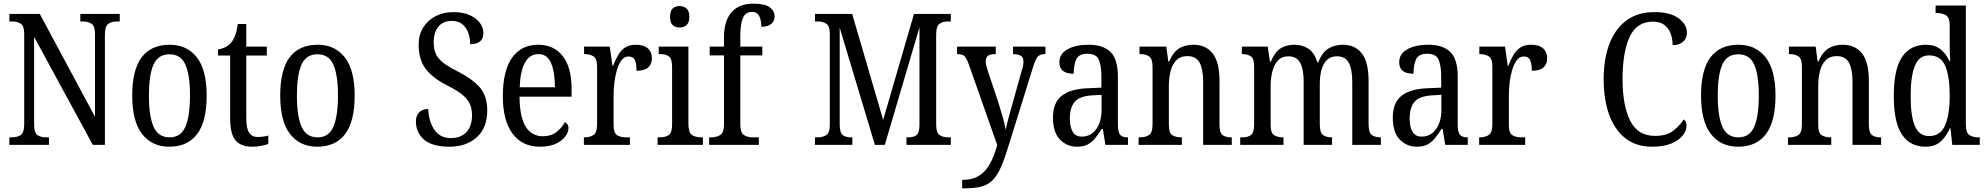

<svg xmlns="http://www.w3.org/2000/svg" viewBox="-20 -790 10831 1047"><path d="M31 0V-41H43Q74 -41 93 -53.5Q112 -66 112 -113V-605Q112 -649 93 -661Q74 -673 45 -673H31V-714H197L498 -153V-605Q498 -648 479 -660.5Q460 -673 431 -673H418V-714H633V-673H618Q589 -673 570.5 -660Q552 -647 552 -601V0H486L166 -589V-113Q166 -66 184 -53.5Q202 -41 232 -41H247V0Z M903 10Q809 10 755 -59Q701 -128 701 -269Q701 -409 752.5 -477.5Q804 -546 906 -546Q999 -546 1053 -477.5Q1107 -409 1107 -269Q1107 -128 1055 -59Q1003 10 903 10ZM905 -41Q966 -41 991 -99Q1016 -157 1016 -269Q1016 -381 991 -437.5Q966 -494 904 -494Q842 -494 817 -437.5Q792 -381 792 -269Q792 -157 817.5 -99Q843 -41 905 -41Z M1356 10Q1294 10 1264.5 -24.5Q1235 -59 1235 -145V-487H1169V-520Q1191 -524 1208.5 -532.5Q1226 -541 1240 -557Q1253 -573 1262 -595.5Q1271 -618 1277 -659H1323V-536H1435V-487H1323V-143Q1323 -90 1338.5 -66.5Q1354 -43 1384 -43Q1401 -43 1415 -45Q1429 -47 1443 -51V-5Q1430 0 1407 5Q1384 10 1356 10Z M1710 10Q1616 10 1562 -59Q1508 -128 1508 -269Q1508 -409 1559.5 -477.5Q1611 -546 1713 -546Q1806 -546 1860 -477.5Q1914 -409 1914 -269Q1914 -128 1862 -59Q1810 10 1710 10ZM1712 -41Q1773 -41 1798 -99Q1823 -157 1823 -269Q1823 -381 1798 -437.5Q1773 -494 1711 -494Q1649 -494 1624 -437.5Q1599 -381 1599 -269Q1599 -157 1624.5 -99Q1650 -41 1712 -41Z M2431 10Q2338 10 2293 -28Q2248 -66 2248 -128Q2248 -159 2266 -177.5Q2284 -196 2315 -196Q2318 -127 2349 -82Q2380 -37 2438 -37Q2493 -37 2523.5 -69.5Q2554 -102 2554 -162Q2554 -202 2539 -229.5Q2524 -257 2493.5 -279.5Q2463 -302 2415 -326Q2339 -365 2301 -415Q2263 -465 2263 -547Q2263 -601 2288 -640.5Q2313 -680 2355.5 -702Q2398 -724 2452 -724Q2505 -724 2541.5 -707.5Q2578 -691 2597 -665Q2616 -639 2616 -611Q2616 -579 2597.5 -564Q2579 -549 2544 -549Q2544 -582 2533.5 -611Q2523 -640 2501 -658Q2479 -676 2444 -676Q2396 -676 2370.5 -644.5Q2345 -613 2345 -559Q2345 -522 2357 -495.5Q2369 -469 2398 -447Q2427 -425 2477 -400Q2554 -361 2595.5 -314.5Q2637 -268 2637 -188Q2637 -93 2580 -41.5Q2523 10 2431 10Z M2924 10Q2827 10 2774.5 -62Q2722 -134 2722 -264Q2722 -405 2772.5 -475.5Q2823 -546 2915 -546Q3000 -546 3048.5 -484.5Q3097 -423 3097 -305V-263H2813Q2814 -152 2846.5 -99.5Q2879 -47 2941 -47Q2985 -47 3014.5 -70Q3044 -93 3060 -124Q3068 -120 3074 -112Q3080 -104 3080 -90Q3080 -70 3063 -46.5Q3046 -23 3011.5 -6.5Q2977 10 2924 10ZM3006 -314Q3006 -395 2985.5 -445Q2965 -495 2916 -495Q2868 -495 2842.5 -448Q2817 -401 2814 -314Z M3164 0V-41H3167Q3196 -41 3216 -53.5Q3236 -66 3236 -113V-427Q3236 -471 3216 -483Q3196 -495 3168 -495H3165V-536H3305L3320 -431H3323Q3335 -462 3350 -488.5Q3365 -515 3388 -530.5Q3411 -546 3447 -546Q3491 -546 3513 -526Q3535 -506 3535 -472Q3535 -441 3515 -422.5Q3495 -404 3451 -404Q3451 -445 3441.5 -463.5Q3432 -482 3407 -482Q3385 -482 3370 -462.5Q3355 -443 3345 -411Q3335 -379 3330.5 -342.5Q3326 -306 3326 -273V-108Q3326 -64 3345.5 -52.5Q3365 -41 3393 -41H3415V0Z M3686 -640Q3663 -640 3648.5 -653Q3634 -666 3634 -698Q3634 -731 3648.5 -744Q3663 -757 3686 -757Q3708 -757 3723.5 -744Q3739 -731 3739 -698Q3739 -666 3723.5 -653Q3708 -640 3686 -640ZM3566 0V-41H3577Q3607 -41 3626 -53Q3645 -65 3645 -110V-425Q3645 -470 3627.5 -482.5Q3610 -495 3580 -495H3572V-536H3734V-115Q3734 -67 3753 -54Q3772 -41 3803 -41H3813V0Z M3847 0V-41H3859Q3886 -41 3907 -53.5Q3928 -66 3928 -113V-488H3850V-536H3928V-587Q3928 -676 3969 -723Q4010 -770 4087 -770Q4152 -770 4178 -750Q4204 -730 4204 -701Q4204 -675 4185.5 -659.5Q4167 -644 4132 -644Q4132 -675 4121.5 -700Q4111 -725 4080 -725Q4045 -725 4031 -691.5Q4017 -658 4017 -596V-536H4137V-488H4017V-113Q4017 -66 4037 -53.5Q4057 -41 4085 -41H4118V0Z M4424 0V-41H4436Q4466 -41 4485.5 -53Q4505 -65 4505 -108V-605Q4505 -648 4486 -660.5Q4467 -673 4440 -673H4424V-714H4627L4796 -136L4964 -714H5165V-673H5148Q5121 -673 5103 -660Q5085 -647 5085 -603V-111Q5085 -67 5103 -54Q5121 -41 5151 -41H5165V0H4923V-41H4932Q4963 -41 4978.5 -53.5Q4994 -66 4994 -111V-641L4805 0H4751L4559 -639V-113Q4559 -66 4575.5 -53.5Q4592 -41 4621 -41H4628V0Z M5227 191Q5283 191 5319.5 168Q5356 145 5379 102Q5402 59 5418 1L5262 -442Q5250 -474 5238.5 -484.5Q5227 -495 5202 -495H5199V-536H5410V-495H5407Q5378 -495 5366.5 -485Q5355 -475 5355 -457Q5355 -446 5358.5 -431.5Q5362 -417 5368 -399L5424 -232Q5438 -187 5449 -147.5Q5460 -108 5464 -83Q5470 -111 5478 -141Q5486 -171 5496 -206L5551 -403Q5556 -417 5558.5 -430Q5561 -443 5561 -456Q5561 -477 5547.5 -485.5Q5534 -494 5507 -495H5504V-536H5681V-495H5678Q5653 -495 5640 -482Q5627 -469 5612 -420L5482 -2Q5460 71 5440 117.5Q5420 164 5395 190.5Q5370 217 5332.5 227Q5295 237 5236 237H5227Z M5853 10Q5798 10 5760 -29Q5722 -68 5722 -150Q5722 -230 5770 -268Q5818 -306 5916 -309L5986 -312V-373Q5986 -429 5972.5 -463Q5959 -497 5910 -497Q5863 -497 5849 -466.5Q5835 -436 5835 -388Q5757 -388 5757 -450Q5757 -497 5801.5 -521.5Q5846 -546 5916 -546Q5995 -546 6035.5 -507Q6076 -468 6076 -372V-113Q6076 -71 6087.5 -56Q6099 -41 6128 -41H6131V0H6008L5994 -87H5988Q5970 -59 5952.5 -37Q5935 -15 5912 -2.5Q5889 10 5853 10ZM5879 -45Q5929 -45 5958 -86Q5987 -127 5987 -191V-273L5936 -270Q5867 -266 5840.5 -234.5Q5814 -203 5814 -144Q5814 -98 5829.5 -71.5Q5845 -45 5879 -45Z M6189 0V-41H6197Q6226 -41 6245.5 -53.5Q6265 -66 6265 -113V-427Q6265 -471 6245.5 -483Q6226 -495 6199 -495H6194V-536H6340L6351 -454H6355Q6378 -507 6410.5 -526.5Q6443 -546 6488 -546Q6555 -546 6592.5 -499Q6630 -452 6630 -349V-113Q6630 -66 6647 -53.5Q6664 -41 6693 -41H6697V0H6541V-346Q6541 -411 6522 -447.5Q6503 -484 6455 -484Q6417 -484 6394.5 -461Q6372 -438 6363 -400.5Q6354 -363 6354 -321V-108Q6354 -64 6373 -52.5Q6392 -41 6420 -41H6425V0Z M6743 0V-41H6756Q6784 -41 6801.5 -53.5Q6819 -66 6819 -113V-426Q6819 -471 6801 -483Q6783 -495 6754 -495H6752V-536H6893L6905 -454H6910Q6932 -507 6963.5 -526.5Q6995 -546 7040 -546Q7081 -546 7114 -525Q7147 -504 7164 -450H7168Q7191 -506 7225 -526Q7259 -546 7303 -546Q7369 -546 7406 -499Q7443 -452 7443 -349V-113Q7443 -66 7461 -53.5Q7479 -41 7508 -41H7510V0H7354V-346Q7354 -412 7335 -447.5Q7316 -483 7271 -483Q7236 -483 7215.5 -462.5Q7195 -442 7186 -408Q7177 -374 7177 -334V-113Q7177 -66 7195 -53.5Q7213 -41 7241 -41H7244V0H7089V-346Q7089 -412 7070 -447.5Q7051 -483 7006 -483Q6970 -483 6949 -460.5Q6928 -438 6918.5 -401Q6909 -364 6909 -321V-108Q6909 -64 6928.5 -52.5Q6948 -41 6977 -41H6979V0Z M7706 10Q7651 10 7613 -29Q7575 -68 7575 -150Q7575 -230 7623 -268Q7671 -306 7769 -309L7839 -312V-373Q7839 -429 7825.5 -463Q7812 -497 7763 -497Q7716 -497 7702 -466.5Q7688 -436 7688 -388Q7610 -388 7610 -450Q7610 -497 7654.5 -521.5Q7699 -546 7769 -546Q7848 -546 7888.5 -507Q7929 -468 7929 -372V-113Q7929 -71 7940.5 -56Q7952 -41 7981 -41H7984V0H7861L7847 -87H7841Q7823 -59 7805.5 -37Q7788 -15 7765 -2.5Q7742 10 7706 10ZM7732 -45Q7782 -45 7811 -86Q7840 -127 7840 -191V-273L7789 -270Q7720 -266 7693.5 -234.5Q7667 -203 7667 -144Q7667 -98 7682.5 -71.5Q7698 -45 7732 -45Z M8046 0V-41H8049Q8078 -41 8098 -53.5Q8118 -66 8118 -113V-427Q8118 -471 8098 -483Q8078 -495 8050 -495H8047V-536H8187L8202 -431H8205Q8217 -462 8232 -488.5Q8247 -515 8270 -530.5Q8293 -546 8329 -546Q8373 -546 8395 -526Q8417 -506 8417 -472Q8417 -441 8397 -422.5Q8377 -404 8333 -404Q8333 -445 8323.5 -463.5Q8314 -482 8289 -482Q8267 -482 8252 -462.5Q8237 -443 8227 -411Q8217 -379 8212.5 -342.5Q8208 -306 8208 -273V-108Q8208 -64 8227.5 -52.5Q8247 -41 8275 -41H8297V0Z M8989 10Q8902 10 8843.5 -36Q8785 -82 8755 -164.5Q8725 -247 8725 -358Q8725 -468 8756 -550Q8787 -632 8848.5 -678Q8910 -724 9001 -724Q9088 -724 9133.5 -690.5Q9179 -657 9179 -611Q9179 -580 9157.5 -562Q9136 -544 9101 -544Q9101 -576 9091 -605Q9081 -634 9057.5 -653Q9034 -672 8994 -672Q8905 -672 8866.5 -588.5Q8828 -505 8828 -358Q8828 -215 8869.5 -132Q8911 -49 9004 -49Q9068 -49 9103 -76Q9138 -103 9162 -139Q9177 -128 9177 -103Q9177 -79 9157.5 -53Q9138 -27 9096.5 -8.5Q9055 10 8989 10Z M9458 10Q9364 10 9310 -59Q9256 -128 9256 -269Q9256 -409 9307.5 -477.5Q9359 -546 9461 -546Q9554 -546 9608 -477.5Q9662 -409 9662 -269Q9662 -128 9610 -59Q9558 10 9458 10ZM9460 -41Q9521 -41 9546 -99Q9571 -157 9571 -269Q9571 -381 9546 -437.5Q9521 -494 9459 -494Q9397 -494 9372 -437.5Q9347 -381 9347 -269Q9347 -157 9372.5 -99Q9398 -41 9460 -41Z M9730 0V-41H9738Q9767 -41 9786.5 -53.5Q9806 -66 9806 -113V-427Q9806 -471 9786.5 -483Q9767 -495 9740 -495H9735V-536H9881L9892 -454H9896Q9919 -507 9951.5 -526.5Q9984 -546 10029 -546Q10096 -546 10133.5 -499Q10171 -452 10171 -349V-113Q10171 -66 10188 -53.5Q10205 -41 10234 -41H10238V0H10082V-346Q10082 -411 10063 -447.5Q10044 -484 9996 -484Q9958 -484 9935.5 -461Q9913 -438 9904 -400.5Q9895 -363 9895 -321V-108Q9895 -64 9914 -52.5Q9933 -41 9961 -41H9966V0Z M10480 10Q10396 10 10351.5 -56.5Q10307 -123 10307 -267Q10307 -412 10352 -479Q10397 -546 10482 -546Q10531 -546 10561.5 -521.5Q10592 -497 10610 -458H10615Q10613 -482 10612.5 -510Q10612 -538 10612 -565V-650Q10612 -695 10591 -707Q10570 -719 10542 -719H10535V-760H10700V-111Q10700 -66 10719.5 -53.5Q10739 -41 10768 -41H10776V0H10626L10616 -91H10613Q10593 -45 10562 -17.5Q10531 10 10480 10ZM10500 -48Q10561 -48 10586.5 -106Q10612 -164 10612 -267Q10612 -374 10587.5 -431Q10563 -488 10499 -488Q10445 -488 10422 -431Q10399 -374 10399 -266Q10399 -156 10422.5 -102Q10446 -48 10500 -48Z"/></svg>

Font: Noto Serif Myanmar Cond
Style: Regular
Weight: 400
Width: 3
Designer: Ben Mitchell and the Monotype Design Team
Foundry: Monotype Imaging Inc.
Version: Version 2.106; ttfautohint (v1.8.4.7-5d5b)